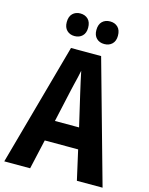

<svg xmlns="http://www.w3.org/2000/svg" viewBox="-133 -1000 841 1083"><g transform="rotate(15 287.0 -458.5)"><path d="M424 0 385 -173H190L151 0H0L198 -715H374L574 0ZM314 -483Q306 -517 299.5 -547Q293 -577 287 -606Q284 -589 278.5 -566Q273 -543 267.5 -520.5Q262 -498 259 -484L217 -294H358ZM137 -850Q137 -883 154.5 -900Q172 -917 199 -917Q227 -917 244.5 -900Q262 -883 262 -850Q262 -819 244.5 -802Q227 -785 199 -785Q172 -785 154.5 -802Q137 -819 137 -850ZM310 -850Q310 -883 327.5 -900Q345 -917 373 -917Q401 -917 418.5 -900Q436 -883 436 -850Q436 -819 418.5 -802Q401 -785 373 -785Q345 -785 327.5 -802Q310 -819 310 -850Z"/></g></svg>

Font: Noto Sans Gurmukhi UI Condensed
Style: Bold
Weight: 700
Width: 3
Designer: Jelle Bosma - Monotype Design Team
Foundry: Monotype Imaging Inc.
Version: Version 2.004; ttfautohint (v1.8.4.7-5d5b)